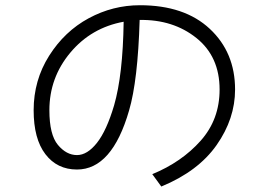

<svg xmlns="http://www.w3.org/2000/svg" viewBox="-20 -720 1040 727"><path d="M107.4 -302.7Q107.4 -416 166 -508.8Q224.6 -601.6 315.9 -650.9Q407.2 -700.2 509.8 -700.2Q678.7 -700.2 774.4 -610.8Q870.1 -521.5 870.1 -380.9Q870.1 -270.5 800.3 -170.9Q730.5 -71.3 590.8 -13.7L556.6 -60.5Q668 -106.4 739.7 -187Q811.5 -267.6 811.5 -380.9Q811.5 -505.9 723.6 -576.2Q635.7 -646.5 508.8 -644.5Q502 -415 468.8 -301.8Q404.3 -78.1 271.5 -78.1Q196.3 -78.1 151.9 -136.2Q107.4 -194.3 107.4 -302.7ZM448.2 -637.7Q325.2 -615.2 246.1 -520.5Q167 -425.8 167 -302.7Q167 -210 199.2 -171.4Q231.4 -132.8 271.5 -132.8Q310.5 -132.8 347.2 -179.2Q383.8 -225.6 412.1 -321.3Q445.3 -436.5 448.2 -637.7Z"/></svg>

Font: Gothic A1 Light
Style: Regular
Weight: 300
Version: Version 2.50